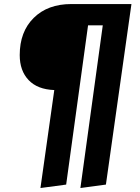

<svg xmlns="http://www.w3.org/2000/svg" viewBox="-20 -713 694 955"><path d="M335 -692.9H633.8L506.8 205.1L379.9 222.2L491.2 -586.9H418L309.1 205.1L181.2 222.2L250 -265.1Q166.5 -268.1 122.3 -314.7Q78.1 -361.3 78.1 -439Q78.1 -555.2 147.7 -624Q217.3 -692.9 335 -692.9Z"/></svg>

Font: Fira Sans Compressed
Style: Bold Italic
Weight: 700
Width: 3
Italic angle: -8°
Designer: Carrois Corporate & Edenspiekermann AG
Foundry: Carrois Corporate GbR & Edenspiekermann AG
Version: Version 4.203;PS 004.203;hotconv 1.0.88;makeotf.lib2.5.64775